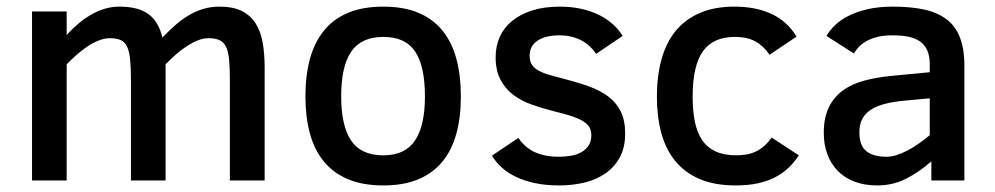

<svg xmlns="http://www.w3.org/2000/svg" viewBox="-20 -547 3016 582"><path d="M676.8 0V-301.8Q676.8 -339.8 674.6 -364.7Q672.4 -389.6 665.5 -404.3Q658.7 -418.9 646 -425Q633.3 -431.2 611.8 -431.2Q596.2 -431.2 579.6 -424.6Q563 -418 546.1 -407Q529.3 -396 512.9 -381.6Q496.6 -367.2 481.9 -352.1V0H377V-301.8Q377 -340.8 374.5 -366Q372.1 -391.1 365.2 -405.5Q358.4 -419.9 345.9 -425.5Q333.5 -431.2 313 -431.2Q296.4 -431.2 278.8 -424.1Q261.2 -417 244.1 -405.5Q227.1 -394 211.2 -379.9Q195.3 -365.7 182.1 -352.1V0H77.1V-512.2H182.1V-440.9Q198.7 -459.5 217.3 -475.1Q235.8 -490.7 255.6 -502.2Q275.4 -513.7 296.9 -520.3Q318.4 -526.9 341.8 -526.9Q399.9 -526.9 430.7 -503.7Q461.4 -480.5 472.2 -433.1Q493.2 -455.1 513.2 -472.4Q533.2 -489.7 554 -501.7Q574.7 -513.7 597.2 -520.3Q619.6 -526.9 645 -526.9Q686 -526.9 712.4 -513.9Q738.8 -501 754.4 -476.8Q770 -452.6 776.1 -418.5Q782.2 -384.3 782.2 -341.8V0Z M1377 -254.9Q1377 -192.4 1363.5 -142.6Q1350.1 -92.8 1321.5 -57.6Q1293 -22.5 1248.5 -3.7Q1204.1 15.1 1142.1 15.1Q1079.6 15.1 1034.7 -3.9Q989.7 -22.9 961.2 -58.1Q932.6 -93.3 919.2 -143.1Q905.8 -192.9 905.8 -254.9Q905.8 -317.9 919.4 -368.2Q933.1 -418.5 961.7 -453.9Q990.2 -489.3 1034.9 -508.1Q1079.6 -526.9 1142.1 -526.9Q1204.1 -526.9 1248.5 -508.1Q1293 -489.3 1321.5 -453.9Q1350.1 -418.5 1363.5 -368.2Q1377 -317.9 1377 -254.9ZM1268.1 -254.9Q1268.1 -346.2 1238.5 -390.6Q1209 -435.1 1142.1 -435.1Q1075.2 -435.1 1044.7 -390.6Q1014.2 -346.2 1014.2 -254.9Q1014.2 -166 1044.2 -121.1Q1074.2 -76.2 1142.1 -76.2Q1208 -76.2 1238 -121.1Q1268.1 -166 1268.1 -254.9Z M1875 -142.1Q1875 -99.6 1858.6 -69.8Q1842.3 -40 1814.7 -21Q1787.1 -2 1751 6.6Q1714.8 15.1 1675.3 15.1Q1635.3 15.1 1602.8 8.3Q1570.3 1.5 1544.9 -10.5Q1519.5 -22.5 1501.2 -39.1Q1482.9 -55.7 1471.2 -75.2L1551.3 -128.9Q1572.3 -98.1 1603 -85Q1633.8 -71.8 1672.4 -71.8Q1691.4 -71.8 1709.5 -74.7Q1727.5 -77.6 1741.5 -85.2Q1755.4 -92.8 1763.9 -105.5Q1772.5 -118.2 1772.5 -137.2Q1772.5 -151.9 1766.1 -162.1Q1759.8 -172.4 1746.1 -180.4Q1732.4 -188.5 1710.7 -195.6Q1689 -202.6 1658.2 -210Q1623.5 -218.8 1591.8 -230Q1560.1 -241.2 1535.9 -259.5Q1511.7 -277.8 1497.1 -305.4Q1482.4 -333 1482.4 -374Q1482.4 -406.7 1494.6 -434.6Q1506.8 -462.4 1531.5 -482.9Q1556.2 -503.4 1592.5 -515.1Q1628.9 -526.9 1677.2 -526.9Q1710.9 -526.9 1740.5 -520.5Q1770 -514.2 1794.2 -502.4Q1818.4 -490.7 1836.9 -474.4Q1855.5 -458 1867.2 -438L1787.1 -383.8Q1779.8 -394.5 1769.5 -404.8Q1759.3 -415 1745.4 -422.9Q1731.4 -430.7 1714.1 -435.3Q1696.8 -439.9 1675.3 -439.9Q1634.3 -439.9 1609.9 -424.1Q1585.4 -408.2 1585.4 -377.9Q1585.4 -363.8 1590.6 -354Q1595.7 -344.2 1607.2 -336.4Q1618.7 -328.6 1637.2 -322.5Q1655.8 -316.4 1682.1 -310.1Q1726.6 -298.8 1762.5 -286.1Q1798.3 -273.4 1823.2 -254.9Q1848.1 -236.3 1861.6 -209.2Q1875 -182.1 1875 -142.1Z M2401.4 -76.2Q2387.7 -55.2 2370.1 -38.3Q2352.5 -21.5 2329.3 -9.5Q2306.2 2.4 2276.6 8.8Q2247.1 15.1 2210.4 15.1Q2146 15.1 2100.6 -4.4Q2055.2 -23.9 2026.4 -59.6Q1997.6 -95.2 1984.4 -144.5Q1971.2 -193.8 1971.2 -253.9Q1971.2 -316.4 1985.1 -366.9Q1999 -417.5 2027.8 -452.9Q2056.6 -488.3 2101.1 -507.6Q2145.5 -526.9 2206.5 -526.9Q2271.5 -526.9 2319.3 -504.4Q2367.2 -481.9 2394.5 -436L2312.5 -380.9Q2295.4 -407.2 2270.5 -421.1Q2245.6 -435.1 2207.5 -435.1Q2141.6 -435.1 2110.6 -391.4Q2079.6 -347.7 2079.6 -253.9Q2079.6 -210.9 2086.4 -177.7Q2093.3 -144.5 2108.6 -122.1Q2124 -99.6 2149.4 -87.9Q2174.8 -76.2 2211.4 -76.2Q2228.5 -76.2 2243.4 -78.9Q2258.3 -81.5 2271.5 -87.9Q2284.7 -94.2 2296.4 -104.5Q2308.1 -114.7 2319.3 -129.9Z M2803.2 0V-58.1Q2767.1 -25.9 2726.8 -5.4Q2686.5 15.1 2639.2 15.1Q2600.1 15.1 2569.8 3.4Q2539.6 -8.3 2519 -29.5Q2498.5 -50.8 2487.8 -79.8Q2477.1 -108.9 2477.1 -144Q2477.1 -190.4 2492.4 -221.7Q2507.8 -252.9 2534.9 -272.7Q2562 -292.5 2599.4 -302.5Q2636.7 -312.5 2681.2 -316.9L2798.3 -328.1V-352.1Q2798.3 -377.4 2790.8 -394.3Q2783.2 -411.1 2768.8 -421.4Q2754.4 -431.6 2733.2 -435.8Q2711.9 -439.9 2685.1 -439.9Q2659.2 -439.9 2639.9 -435.1Q2620.6 -430.2 2606.4 -422.4Q2592.3 -414.6 2583 -404.5Q2573.7 -394.5 2568.4 -384.8L2485.4 -438Q2494.6 -454.6 2511 -470.5Q2527.3 -486.3 2551.8 -498.8Q2576.2 -511.2 2609.6 -519Q2643.1 -526.9 2687 -526.9Q2740.7 -526.9 2781.2 -518.1Q2821.8 -509.3 2848.9 -488.8Q2876 -468.3 2889.6 -433.8Q2903.3 -399.4 2903.3 -348.1V0ZM2798.3 -249 2725.1 -242.2Q2691.4 -239.3 2665.3 -232.9Q2639.2 -226.6 2621.3 -215.3Q2603.5 -204.1 2594.2 -187.3Q2585 -170.4 2585 -146Q2585 -105.5 2606.4 -88.6Q2627.9 -71.8 2667 -71.8Q2682.1 -71.8 2698.5 -77.1Q2714.8 -82.5 2731.7 -91.3Q2748.5 -100.1 2765.4 -112.1Q2782.2 -124 2798.3 -137.2Z"/></svg>

Font: Lorenzo Sans Medium
Style: Regular
Weight: 500
Foundry: Intel Corporation
Version: Version 1.00; ttfautohint (v1.5)